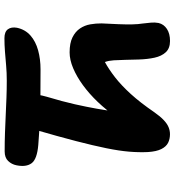

<svg xmlns="http://www.w3.org/2000/svg" viewBox="18 -768 761 836"><g transform="rotate(-90 398.0 -349.5)"><path d="M638 10.8Q606.2 10.8 589.1 -7.6Q572 -26 565.3 -56.7Q558.6 -87.4 557.4 -125.6Q556.4 -157.6 555.9 -185Q555.4 -212.4 553.9 -234.6Q552.4 -256.8 546.4 -272.8Q514.8 -255.6 479.9 -228.5Q445 -201.4 407.3 -160Q369.6 -118.6 327.8 -57.6Q309.6 -31.6 293.6 -16.6Q277.6 -1.6 262.7 4.5Q247.8 10.6 232 10.6Q211.2 10.6 194.7 2.4Q178.2 -5.8 167.5 -27Q156.8 -48.2 154.4 -85.8Q152.6 -125 156.2 -167.8Q159.8 -210.6 171.1 -266.3Q182.4 -322 202.1 -398.2Q221.8 -474.4 252.8 -581Q260.2 -610.6 280.9 -629Q301.6 -647.4 329 -647.4Q364.6 -647.4 383.4 -635.1Q402.2 -622.8 404.9 -595.9Q407.6 -569 395.2 -525.8Q374.4 -456.8 362.5 -403.5Q350.6 -350.2 343.3 -308.5Q336 -266.8 331.6 -233.3Q327.2 -199.8 322.2 -171.2L307.6 -223.8Q337.8 -267.4 373 -304.2Q408.2 -341 445.6 -368.3Q483 -395.6 519.6 -411Q556.2 -426.4 588.4 -426.4Q628.8 -426.4 653.9 -413.9Q679 -401.4 692.6 -381.2Q706.2 -361 710.5 -336.5Q714.8 -312 714.6 -287.2Q712.6 -248.2 711.2 -213.8Q709.8 -179.4 710.4 -153Q711 -126.6 714 -109.2Q716.2 -89.6 717.9 -72.4Q719.6 -55.2 716.4 -38.8Q711 -16.2 690.5 -2.7Q670 10.8 638 10.8ZM514.4 -553Q457.2 -553 402.7 -553.5Q348.2 -554 294.3 -556.2Q240.4 -558.4 185.6 -562.8Q123.6 -568 105.9 -591.7Q88.2 -615.4 96.8 -657.8Q101 -678.8 115.5 -694Q130 -709.2 157.4 -709.2Q199.2 -709.2 238.2 -707.8Q277.2 -706.4 315.5 -704.6Q353.8 -702.8 390.6 -701.4Q427.4 -700 464.8 -700Q499.6 -700 531.1 -702.8Q562.6 -705.6 592 -707.9Q621.4 -710.2 650.2 -710.2Q678.2 -710.2 689.1 -695.1Q700 -680 695.6 -655.4Q687.8 -619.6 662 -596.9Q636.2 -574.2 597.7 -563.6Q559.2 -553 514.4 -553Z"/></g></svg>

Font: Shantell Sans Light
Style: Italic
Weight: 300
Italic angle: -11°
Designer: Stephen Nixon, Anya Danilova, Shantell Martin
Foundry: Arrow Type
Version: Version 1.008;[ac192a2d6]